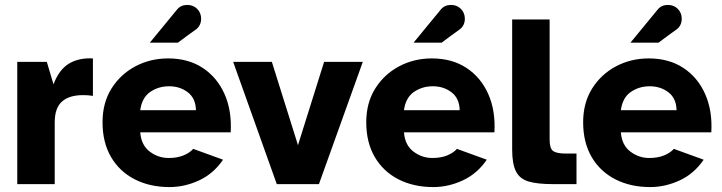

<svg xmlns="http://www.w3.org/2000/svg" viewBox="-20 -747 2928 779"><path d="M50 0V-496H170L197 -405Q220 -465 260 -489Q300 -513 357 -510V-358Q345 -360 336 -360.5Q327 -361 316 -361Q261 -361 231.5 -335Q202 -309 202 -250V0Z M668 12Q588 12 526.5 -19.5Q465 -51 430.5 -110Q396 -169 396 -251Q396 -330 432.5 -388Q469 -446 529.5 -478Q590 -510 662 -510Q744 -510 802.5 -471.5Q861 -433 891 -365.5Q921 -298 916 -210H549Q553 -158 587.5 -132Q622 -106 664 -106Q699 -106 724.5 -116.5Q750 -127 764 -143L885 -99Q846 -42 787.5 -15Q729 12 668 12ZM549 -300H775Q774 -348 742 -372.5Q710 -397 666 -397Q623 -397 589.5 -374Q556 -351 549 -300ZM588 -574Q616 -608 643.5 -641.5Q671 -675 699 -709Q714 -727 740 -727Q764 -727 780 -711Q796 -695 796 -671Q796 -645 777 -629Q758 -616 739.5 -602Q721 -588 702 -574Z M1103 0 926 -496H1083L1189 -158L1295 -496H1452L1274 0Z M1738 12Q1658 12 1596.5 -19.5Q1535 -51 1500.5 -110Q1466 -169 1466 -251Q1466 -330 1502.5 -388Q1539 -446 1599.5 -478Q1660 -510 1732 -510Q1814 -510 1872.5 -471.5Q1931 -433 1961 -365.5Q1991 -298 1986 -210H1619Q1623 -158 1657.5 -132Q1692 -106 1734 -106Q1769 -106 1794.5 -116.5Q1820 -127 1834 -143L1955 -99Q1916 -42 1857.5 -15Q1799 12 1738 12ZM1619 -300H1845Q1844 -348 1812 -372.5Q1780 -397 1736 -397Q1693 -397 1659.5 -374Q1626 -351 1619 -300ZM1658 -574Q1686 -608 1713.5 -641.5Q1741 -675 1769 -709Q1784 -727 1810 -727Q1834 -727 1850 -711Q1866 -695 1866 -671Q1866 -645 1847 -629Q1828 -616 1809.5 -602Q1791 -588 1772 -574Z M2222 0Q2161 0 2125 -10.5Q2089 -21 2073.5 -51.5Q2058 -82 2058 -140V-668H2210V-180Q2210 -145 2224 -134.5Q2238 -124 2276 -124H2319V0Z M2618 12Q2538 12 2476.5 -19.5Q2415 -51 2380.5 -110Q2346 -169 2346 -251Q2346 -330 2382.5 -388Q2419 -446 2479.5 -478Q2540 -510 2612 -510Q2694 -510 2752.5 -471.5Q2811 -433 2841 -365.5Q2871 -298 2866 -210H2499Q2503 -158 2537.5 -132Q2572 -106 2614 -106Q2649 -106 2674.5 -116.5Q2700 -127 2714 -143L2835 -99Q2796 -42 2737.5 -15Q2679 12 2618 12ZM2499 -300H2725Q2724 -348 2692 -372.5Q2660 -397 2616 -397Q2573 -397 2539.5 -374Q2506 -351 2499 -300ZM2538 -574Q2566 -608 2593.5 -641.5Q2621 -675 2649 -709Q2664 -727 2690 -727Q2714 -727 2730 -711Q2746 -695 2746 -671Q2746 -645 2727 -629Q2708 -616 2689.5 -602Q2671 -588 2652 -574Z"/></svg>

Font: Atkinson Hyperlegible
Style: Bold
Weight: 700
Designer: Elliott Scott, Megan Eiswerth, Linus Boman, Theodore Petrosky
Foundry: Braille Institute
Version: Version 1.006; ttfautohint (v1.8.3)